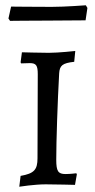

<svg xmlns="http://www.w3.org/2000/svg" viewBox="-20 -698 359 727"><path d="M18 -619C18 -619 103 -620 162 -620L304 -621L311 -668L305 -678C305 -678 226 -672 176 -672C117 -672 22 -673 22 -673L12 -628ZM53 9C53 9 110 0 153 0C191 0 264 2 264 2L271 -38L269 -42C269 -42 247 -39 228 -39C200 -39 193 -50 193 -93C193 -163 198 -313 204 -420C206 -450 216 -459 261 -464L265 -505C265 -505 202 -498 165 -498C130 -498 69 -500 63 -500L58 -462L60 -458C60 -458 81 -459 93 -459C117 -459 123 -450 123 -417L122 -99C122 -55 109 -41 58 -32Z"/></svg>

Font: Alegreya SC
Style: Regular
Weight: 400
Designer: Juan Pablo del Peral
Foundry: Huerta Tipografica
Version: Version 2.007;PS 002.007;hotconv 1.0.88;makeotf.lib2.5.64775